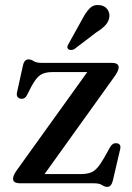

<svg xmlns="http://www.w3.org/2000/svg" viewBox="-20 -716 516 750"><path d="M429 -419.5 154 -36H293.5Q316.5 -36 331.8 -41Q347 -46 359.2 -59.5Q371.5 -73 387 -100L410.5 -142Q420 -158.5 436 -156.5Q454 -154 449.5 -133.5L420.5 -9.5Q414.5 14 399 14Q389 14 378.8 7Q368.5 0 347.5 0H61.5Q44.5 0 37.8 -4.5Q31 -9 31 -18Q31 -30.5 45.5 -51L321 -434.5H186Q154.5 -434.5 137.8 -423.2Q121 -412 103 -379L85.5 -344.5Q76.5 -327.5 60.5 -330.5Q42 -334 46.5 -355.5L69.5 -459.5Q74.5 -484 91.5 -484Q101.5 -484 111.5 -477.2Q121.5 -470.5 141.5 -470.5H413.5Q430.5 -470.5 437 -466Q443.5 -461.5 443.5 -452.5Q443.5 -440.5 429 -419.5ZM301 -640.5Q315 -668 330.5 -683.5Q346 -699 369 -696Q389 -694 399.2 -679.8Q409.5 -665.5 407 -649Q404.5 -631.5 392 -617.8Q379.5 -604 357.5 -590.5L269.5 -523.5Q264 -521 257.5 -520.8Q251 -520.5 247 -524Q242 -528.5 243.2 -534Q244.5 -539.5 248 -545Z"/></svg>

Font: Fraunces 9pt
Style: Regular
Weight: 400
Version: Version 1.000;[b76b70a41]